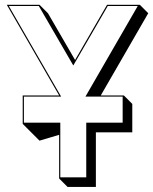

<svg xmlns="http://www.w3.org/2000/svg" viewBox="-20 -734 628 788"><path d="M73.2 -225.6V-342.3H222.7L7.8 -714.4H142.1L176.8 -679.7L288.1 -487.8L419.4 -714.4H553.7L588.4 -679.7L393.6 -342.3H488.3L522.9 -307.6V-190.9H373.5V33.2H257.3L222.7 -1.5V-180.7L142.1 -156.7L107.9 -190.9ZM78.1 -230.5H227.5V-6.3H334V-230.5H483.4V-337.4H330.6L545.4 -709.5H422.4L280.8 -465.3L139.2 -709.5H16.1L231 -337.4H78.1Z"/></svg>

Font: KultiginGolge
Style: Regular
Weight: 400
Designer: facebook.com/biligbitig
Foundry: facebook.com/biligbitig
Version: Version 1.0